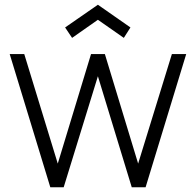

<svg xmlns="http://www.w3.org/2000/svg" viewBox="-20 -791 828 811"><path d="M284.5 -631 255 -675 393.5 -771 531 -675 503 -631 393.5 -707.5ZM766.5 -562.5 595 0H536.5L393.5 -469L249 0H192.5L21 -562.5H82.5L224 -100L364.5 -562.5H423L563.5 -100L706 -562.5Z"/></svg>

Font: Russisch Sans Light
Style: Regular
Weight: 300
Designer: Michael Sharanda (font) & Cristiano Sobral (main changes)
Foundry: Michael Sharanda
Version: Version 2.00;September 8, 2020;FontCreator 13.0.0.2681 64-bi